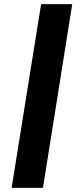

<svg xmlns="http://www.w3.org/2000/svg" viewBox="-20 -725 402 925"><path d="M36 180 178 -705H328L187 180Z"/></svg>

Font: Nunito Sans 7pt SemiExpanded ExtraBold
Style: Italic
Weight: 800
Width: 6
Italic angle: -9°
Designer: Vernon Adams
Foundry: Vernon Adams
Version: Version 3.101;gftools[0.9.27]